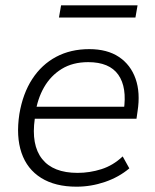

<svg xmlns="http://www.w3.org/2000/svg" viewBox="-20 -695 583 723"><path d="M268 8Q188 8 135 -25Q82 -58 61 -119.5Q40 -181 53 -266Q66 -343 101.5 -397.5Q137 -452 191.5 -481Q246 -510 316 -510Q384 -510 428 -480.5Q472 -451 490.5 -398.5Q509 -346 498 -276L494 -248H95L101 -293H464L446 -279Q459 -366 425.5 -413.5Q392 -461 312 -461Q254 -461 212.5 -435.5Q171 -410 146 -366.5Q121 -323 113 -267L111 -248Q97 -149 138.5 -96.5Q180 -44 272 -44Q318 -44 362 -58Q406 -72 442 -106L467 -61Q428 -28 375.5 -10Q323 8 268 8ZM202 -629 210 -675H498L490 -629Z"/></svg>

Font: Mulish ExtraLight Light
Style: Italic
Weight: 300
Italic angle: -9°
Version: Version 3.603